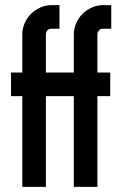

<svg xmlns="http://www.w3.org/2000/svg" viewBox="-20 -731 480 749"><path d="M268 -2V-356H159V-2H67V-356H23V-448H67V-597Q67 -619 76 -640Q85 -661 100.5 -676.5Q116 -692 137 -701.5Q158 -711 181 -711H212V-619H181Q170 -619 164.5 -612Q159 -605 159 -597V-448H268V-597Q268 -619 277 -640Q286 -661 301.5 -676.5Q317 -692 338 -701.5Q359 -711 382 -711H414V-619H382Q372 -619 366 -612Q360 -605 360 -597V-448H410V-356H360V-2Z"/></svg>

Font: Fundamental  Brigade
Style: Regular
Weight: 400
Designer: Peter Wiegel, original typeface by Arno Drescher 1935
Foundry: Peter Wiegel
Version: Version 0.000 2012 initial release